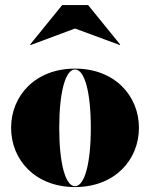

<svg xmlns="http://www.w3.org/2000/svg" viewBox="-20 -748 608 778"><path d="M284 -632.5 465.5 -565.5 467 -567.5 337 -727.5H232L102 -567.5L104 -565.5ZM25 -230C25 -100 123 10 284 10C445 10 543 -100 543 -230C543 -360 445 -470 284 -470C123 -470 25 -360 25 -230ZM220 -230C220 -374 245 -466.5 284 -466.5C323 -466.5 348 -374 348 -230C348 -86 323 6.5 284 6.5C245 6.5 220 -86 220 -230Z"/></svg>

Font: Bodoni* 48pt Fatface
Style: Regular
Weight: 900
Version: Version 2.3